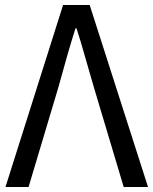

<svg xmlns="http://www.w3.org/2000/svg" viewBox="-20 -753 616 773"><path d="M2 0 234 -733H341L576 0H478L359 -398Q350 -431 341 -460L324 -519Q304 -590 288 -639H284Q256 -552 214 -398L95 0Z"/></svg>

Font: Source Han Sans Regular
Style: Regular
Weight: 400
Designer: Ryoko NISHIZUKA  (kana & ideographs); Paul D. Hunt (Latin, Greek & Cyrillic); Wenlong ZHANG  (bopomofo); Sandoll Communi
Foundry: Adobe Systems Incorporated
Version: Version 1.00 January 18, 2024, initial release